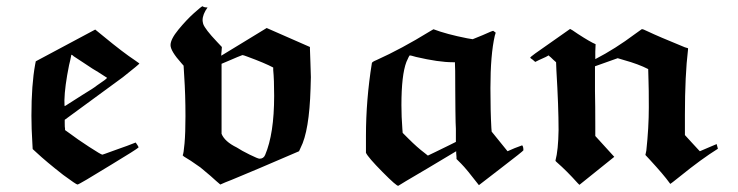

<svg xmlns="http://www.w3.org/2000/svg" viewBox="-20 -566 2373 617"><path d="M95 -369Q106 -375 286 -471L313 -449Q376 -397 414 -372L428 -362Q428 -360 375 -318L188 -181V-170Q188 -156 189 -153V-148L203 -138Q228 -119 266.5 -94Q305 -69 309 -69Q310 -69 318 -72Q326 -75 340 -80Q354 -85 365 -89Q386 -96 416 -108Q417 -107 421.5 -100Q426 -93 425 -92Q419 -86 338 -37Q234 27 229 27Q225 27 183 -4Q128 -47 97 -76L85 -87L84 -106Q81 -153 81 -194Q81 -294 93 -359ZM246 -366Q230 -376 217 -385Q212 -390 210 -390Q209 -390 209 -389Q209 -388 208 -383.5Q207 -379 205.5 -371.5Q204 -364 202 -357Q188 -288 187 -244Q187 -225 188 -225Q189 -225 201 -233L245 -261Q283 -284 291 -291Q324 -313 324 -316L296 -334Q283 -341 246 -366Z M976 -409Q976 -406 977.5 -366.5Q979 -327 979 -318Q979 -312 978.5 -300.5Q978 -289 978 -282Q974 -145 946 -91L941 -80L815 -26Q786 -14 753 0Q720 14 704 20L688 27L674 15Q664 5 624 -28Q589 -53 571 -63L567 -67Q570 -71 573 -105Q576 -139 576 -193Q576 -261 572 -321L570 -355L563 -363Q528 -402 528 -421Q528 -440 553.5 -471Q579 -502 603.5 -524Q628 -546 631 -546Q635 -542 647 -542Q631 -520 631 -501Q631 -497 633 -489Q639 -472 677 -432L693 -415L692 -401Q691 -394 691 -387L760 -429Q833 -474 837 -476L976 -415ZM858 -349Q832 -363 775 -384Q762 -389 759 -389Q743 -383 725 -375L692 -361V-136Q702 -111 741 -92Q756 -82 782.5 -69Q809 -56 814 -56Q827 -56 832 -68Q861 -136 861 -258Q861 -310 858 -341Z M1156 -129Q1156 -245 1175 -363Q1175 -367 1190 -373Q1270 -409 1361 -465L1373 -472Q1415 -456 1481 -443L1499 -440L1531 -453Q1562 -467 1565 -467L1573 -461L1570 -451Q1556 -390 1556 -283Q1556 -208 1559 -155L1560 -143L1611 -80L1634 -90L1658 -99Q1662 -95 1662 -83Q1662 -81 1589 -25L1519 29Q1479 -23 1462 -40L1447 -55V-61Q1447 -63 1446.5 -67.5Q1446 -72 1446 -74V-80L1354 -25Q1262 29 1260 31Q1255 33 1209 -13.5Q1163 -60 1156 -75ZM1317 -383Q1300 -388 1297 -388Q1295 -388 1286 -367Q1270 -325 1270 -228Q1270 -191 1273 -152L1274 -139L1293 -120Q1321 -92 1345 -74L1355 -66L1380 -78Q1414 -95 1425 -100L1445 -110V-152Q1444 -164 1443.5 -210Q1443 -256 1443 -275Q1443 -358 1442 -361V-366H1435Q1390 -366 1317 -383Z M2191 -407Q2181 -324 2181 -197V-132L2202 -109L2226 -83L2229 -80L2257 -92Q2282 -103 2283 -103L2287 -88Q2234 -55 2165 1Q2135 25 2134 25Q2132 23 2131 21Q2114 -3 2068 -53L2054 -68L2057 -82Q2065 -156 2065 -221Q2065 -284 2064 -307L2063 -344Q2032 -360 1985 -373L1965 -379L1892 -353V-273Q1893 -229 1893 -161V-129L1954 -62L1842 28L1836 22Q1801 -17 1770 -44Q1765 -48 1765 -50Q1774 -83 1775 -148Q1775 -224 1768 -340L1767 -366L1758 -374Q1748 -384 1746 -385L1743 -388L1734 -383Q1731 -382 1723 -378Q1715 -374 1712 -373L1700 -367L1692 -374Q1684 -379 1684 -381Q1684 -384 1748 -428L1812 -473Q1814 -473 1837 -457Q1877 -431 1894 -424L1893 -400V-376Q1957 -409 2021 -457L2042 -472Q2044 -474 2064 -464Q2093 -450 2181 -414L2191 -411Z"/></svg>

Font: MathJax_Fraktur
Style: Bold
Weight: 700
Version: Version 1.1